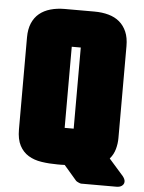

<svg xmlns="http://www.w3.org/2000/svg" viewBox="-54 -711 646 861"><g transform="rotate(5 268.5 -280.0)"><path d="M263.2 30.3Q254.9 30.8 246.8 30.8Q238.8 30.8 230.5 30.8Q192.4 30.8 158.4 25.6Q124.5 20.5 99.4 5.1Q74.2 -10.3 59.6 -38.1Q44.9 -65.9 44.9 -110.8V-524.9Q44.9 -562 56.4 -588.9Q67.9 -615.7 88.6 -632.8Q109.4 -649.9 138.4 -658.2Q167.5 -666.5 202.1 -666.5H335.9Q371.1 -666.5 399.9 -658.4Q428.7 -650.4 449.2 -633.1Q469.7 -615.7 481.2 -589.1Q492.7 -562.5 492.7 -524.9V-110.8Q492.7 -85.4 485.8 -60.8Q479 -36.1 461.9 -16.1L526.4 57.1Q530.8 62.5 533.9 68.6Q537.1 74.7 537.1 81.5Q537.1 88.4 533.9 93.3Q530.8 98.1 526.1 101.3Q521.5 104.5 515.4 106Q509.3 107.4 503.4 107.4H343.3Q341.8 107.4 338.4 106.2Q335 105 331.3 103.3Q327.6 101.6 324.5 99.9Q321.3 98.1 320.3 96.7ZM289.1 -135.3V-500.5H248.5V-135.3Z"/></g></svg>

Font: Akaash Gobhi Moti
Style: Regular
Weight: 400
Designer: Kulbir Singh Thind, MD
Foundry: Punjab Online
Version: Version 1.200